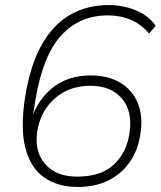

<svg xmlns="http://www.w3.org/2000/svg" viewBox="-20 -733 640 761"><path d="M287 8Q210 8 156 -29Q102 -66 81 -145Q60 -224 80 -351Q100 -475 145 -555Q190 -635 257.5 -674Q325 -713 410 -713Q468 -713 518.5 -692Q569 -671 597 -631L571 -600Q537 -639 496.5 -655.5Q456 -672 407 -672Q295 -672 222.5 -592.5Q150 -513 121 -340L103 -230H95Q118 -324 181 -379Q244 -434 340 -434Q409 -434 457 -405Q505 -376 526.5 -323.5Q548 -271 536 -199Q527 -139 495.5 -92.5Q464 -46 412 -19Q360 8 287 8ZM285 -33Q380 -33 430.5 -80Q481 -127 493 -203Q507 -291 463.5 -342Q420 -393 339 -393Q254 -393 197.5 -343Q141 -293 128 -214Q115 -134 158.5 -83.5Q202 -33 285 -33Z"/></svg>

Font: Mulish ExtraLight
Style: Italic
Weight: 200
Italic angle: -9°
Designer: Vernon Adams
Foundry: Vernon Adams
Version: Version 3.603